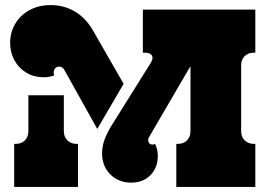

<svg xmlns="http://www.w3.org/2000/svg" viewBox="-20 -738 1058 758"><path d="M468 -407 364 -229 234 -462Q227 -475 214 -475Q203 -475 197.5 -468Q192 -461 192 -452Q192 -449 192.5 -446Q193 -443 194 -440Q174 -433 151 -433Q114 -433 84 -451Q54 -469 37 -500Q20 -531 20 -569Q20 -610 40 -644Q60 -678 96.5 -698Q133 -718 180 -718Q233 -718 276.5 -692Q320 -666 348 -616ZM544 -700H988V-530H982Q960 -530 946 -516.5Q932 -503 932 -480V-220Q932 -198 946 -184Q960 -170 982 -170H988V0H676V-170H682Q705 -170 718.5 -184Q732 -198 732 -220V-477L568 -196Q565 -190 565 -185Q565 -175 572 -170Q577 -167 582 -167Q586 -167 592 -170Q597 -160 600 -148.5Q603 -137 603 -123Q603 -76 574 -46.5Q545 -17 498 -17Q448 -17 415.5 -49.5Q383 -82 383 -133Q383 -162 393.5 -189Q404 -216 419 -240L574 -488Q582 -501 582 -509Q582 -530 550 -530H544ZM288 -170V0H36V-170H42Q65 -170 78.5 -184Q92 -198 92 -220V-362H232V-220Q232 -198 246 -184Q260 -170 282 -170Z"/></svg>

Font: Exile
Style: Regular
Weight: 400
Designer: Bartłomiej Rózga @rozgatype
Version: Version 1.000; ttfautohint (v1.8.4.7-5d5b)